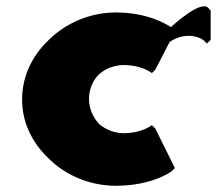

<svg xmlns="http://www.w3.org/2000/svg" viewBox="-20 -575 697 617"><path d="M379 -366C432 -366 464 -343 464 -343L468 -340L479 -351L525 -440C569 -470 614 -461 634 -446L645 -435L657 -447V-541L649 -550C625 -574 544 -501 529 -488C515 -497 455 -535 352 -535C271 -535 194 -502 139 -449L132 -442C82 -393 51 -328 51 -255C51 -184 81 -121 130 -72L138 -64C192 -11 270 22 352 22C470 22 531 -24 532 -25L542 -35L479 -162L468 -173L464 -170C464 -170 432 -147 379 -147C349 -147 322 -157 299 -176C280 -196 266 -225 266 -257C266 -288 278 -317 299 -337C320 -355 348 -366 379 -366Z"/></svg>

Font: Hussar Woodtype
Style: Ultra
Weight: 900
Foundry: Cannot Into Space Fonts
Version: Version 1.07